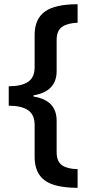

<svg xmlns="http://www.w3.org/2000/svg" viewBox="-20 -734 425 912"><path d="M348.6 158.2Q238.8 157.7 191.7 122.3Q144.5 86.9 144.5 11.7V-140.1Q144.5 -189.5 113 -210.7Q81.5 -231.9 21.5 -231.9V-324.2Q81.5 -324.2 113 -345Q144.5 -365.7 144.5 -415.5V-568.4Q144.5 -643.1 192.6 -678.5Q240.7 -713.9 348.6 -713.9V-626Q301.8 -624.5 275.4 -606.7Q249 -588.9 249 -543V-396.5Q249 -299.3 139.2 -281.2V-275.4Q249 -258.3 249 -160.6V-12.7Q249 33.7 275.1 51.3Q301.3 68.8 348.6 69.3Z"/></svg>

Font: Open Sans SemiBold
Style: Regular
Weight: 600
Designer: Monotype Design Team
Foundry: Monotype Imaging Inc.
Version: Version 3.003; ttfautohint (v1.8.4)